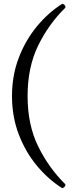

<svg xmlns="http://www.w3.org/2000/svg" viewBox="-20 -811 396 1009"><path d="M307 178Q234 132 174 60Q114 -12 78.5 -105Q43 -198 43 -306Q43 -414 78.5 -507Q114 -600 174 -672.5Q234 -745 307 -791Q315 -790 320 -784Q325 -778 323 -770Q236 -685 180.5 -571.5Q125 -458 125 -306Q125 -155 180.5 -42Q236 71 323 157Q325 164 320 170Q315 176 307 178Z"/></svg>

Font: TsukuhouMincho
Style: Regular
Weight: 400
Designer: Iose
Foundry: Typographish
Version: Version 1.001; ttfautohint (v1.8.3)